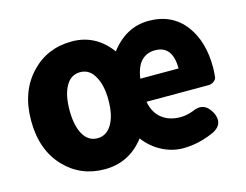

<svg xmlns="http://www.w3.org/2000/svg" viewBox="-86 -719 1110 868"><g transform="rotate(-15 469.0 -284.5)"><path d="M306 14Q193 14 118 -65Q40 -147 40 -284Q40 -421 120 -504Q195 -583 310 -583Q421 -583 491 -488Q564 -583 669 -583Q779 -583 840 -502Q897 -426 897 -305Q897 -292 895 -268Q894 -261 894 -258Q892 -248 881 -240Q870 -232 856 -232H727H566Q576 -178 612 -151Q646 -125 697 -125Q725 -125 755 -136Q815 -165 847 -105Q875 -50 823 -21Q748 14 672 14Q622 14 574.5 -10.5Q527 -35 493 -80Q421 14 306 14ZM310 -130Q353 -130 377.5 -171.5Q402 -213 402 -284Q402 -355 377 -397Q354 -439 310 -439Q267 -439 243.5 -397.5Q220 -356 220 -284.5Q220 -213 243.5 -171.5Q267 -130 310 -130ZM566 -340H745Q745 -447 663 -447Q624 -447 599 -421.5Q574 -396 566 -340Z"/></g></svg>

Font: GenSenRounded TW H
Style: Regular
Weight: 900
Version: Version 1.501;PS 1;hotconv 16.6.51;makeotf.lib2.5.65220